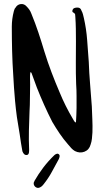

<svg xmlns="http://www.w3.org/2000/svg" viewBox="-20 -783 511 943"><path d="M129 -428Q127 -412 127.5 -397.5Q128 -383 128 -367Q127 -333 127 -300Q127 -267 125 -235Q123 -188 122 -141.5Q121 -95 123 -49V-44Q123 -23 113 -22Q98 -19 90 -40Q86 -60 83 -81Q80 -102 77 -122Q73 -144 70 -165Q67 -186 63 -208Q60 -228 58 -248Q56 -268 54 -287Q48 -354 45 -415Q41 -474 39.5 -533Q38 -592 38 -652Q38 -671 40.5 -690Q43 -709 48 -728Q50 -733 51 -737Q52 -741 56 -745Q65 -761 82 -763Q99 -765 111 -751Q118 -744 124 -735.5Q130 -727 134 -716Q153 -670 168.5 -623.5Q184 -577 198 -530Q214 -478 233 -428Q252 -378 273 -329Q287 -295 303 -263Q319 -231 338 -199Q341 -195 343.5 -189.5Q346 -184 353 -181Q354 -200 355 -218Q356 -236 356 -253Q356 -282 356 -311.5Q356 -341 354 -370Q352 -423 352.5 -476Q353 -529 353 -581Q353 -612 352.5 -641.5Q352 -671 350 -700Q350 -707 349 -712Q348 -717 341 -721Q334 -724 335.5 -731Q337 -738 342 -742Q353 -747 364.5 -745.5Q376 -744 380 -731Q385 -722 387.5 -712.5Q390 -703 392 -694Q404 -641 408 -587Q412 -533 416 -479Q418 -424 422.5 -370Q427 -316 431 -260Q432 -228 433.5 -196.5Q435 -165 434 -133Q433 -117 431.5 -102Q430 -87 425 -73Q418 -47 395 -38Q372 -29 348 -41Q338 -47 330 -55.5Q322 -64 314 -74Q292 -99 273 -127Q254 -155 237 -184Q216 -225 197 -267.5Q178 -310 161 -353Q154 -371 148 -388.5Q142 -406 135 -424Q134 -425 133.5 -426.5Q133 -428 129 -428ZM167 140Q156 139 150 131Q144 123 146 113Q147 111 148 109.5Q149 108 149 106Q169 71 193 39.5Q217 8 246 -20Q251 -25 255 -26Q262 -30 267.5 -26.5Q273 -23 273 -16Q272 -12 271.5 -9Q271 -6 269 -2Q252 29 235 60.5Q218 92 195 121Q190 128 183 133.5Q176 139 167 140Z"/></svg>

Font: Delicious Handrawn
Style: Regular
Weight: 400
Designer: Agung Rohmat
Foundry: Agung Rohmat
Version: Version 1.002; ttfautohint (v1.8.4.7-5d5b);gftools[0.9.27]